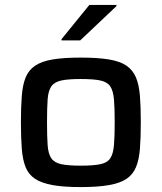

<svg xmlns="http://www.w3.org/2000/svg" viewBox="-20 -752 657 780"><path d="M308 8Q239 8 194 0Q149 -8 122.5 -25.5Q96 -43 84 -73Q72 -103 68.5 -148Q65 -193 65 -255Q65 -317 68.5 -362Q72 -407 84 -437Q96 -467 122.5 -485Q149 -503 194 -510.5Q239 -518 308 -518Q377 -518 422.5 -510.5Q468 -503 494 -485Q520 -467 532.5 -437Q545 -407 548.5 -362Q552 -317 552 -255Q552 -193 548.5 -148Q545 -103 532.5 -73Q520 -43 494 -25.5Q468 -8 422.5 0Q377 8 308 8ZM308 -79Q360 -79 388 -85Q416 -91 428 -109Q440 -127 443 -162.5Q446 -198 446 -255Q446 -313 443 -348Q440 -383 428 -401Q416 -419 388 -425Q360 -431 308 -431Q257 -431 229 -425Q201 -419 188.5 -401Q176 -383 173.5 -348Q171 -313 171 -255Q171 -198 173.5 -162.5Q176 -127 188.5 -109Q201 -91 229 -85Q257 -79 308 -79ZM230 -588V-593L343 -732H453V-727L306 -588Z"/></svg>

Font: Saira SemiExpanded Medium
Style: Regular
Weight: 500
Width: 6
Designer: Hector Gatti with collaboration of the Omnibus-Type team
Foundry: Omnibus-Type
Version: Version 1.101